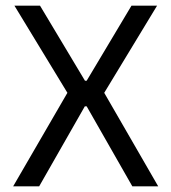

<svg xmlns="http://www.w3.org/2000/svg" viewBox="-20 -659 606 679"><path d="M26.5 0 224 -340.5V-321.5L31 -639H121.5L280.5 -373.5H286.5L445 -639H535.5L343 -321.5V-340.5L539.5 0H448L286.5 -283H280L118.5 0Z"/></svg>

Font: Anek Gurmukhi
Style: Regular
Weight: 400
Designer: Sarang Kulkarni (Gurmukhi), Yesha Goshar (Latin)
Foundry: Ek Type
Version: Version 1.003